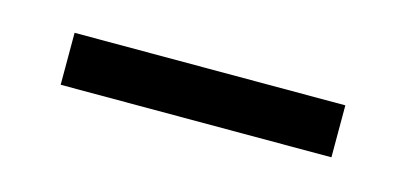

<svg xmlns="http://www.w3.org/2000/svg" viewBox="-25 -766 428 202"><g transform="rotate(15 188.5 -665.5)"><path d="M335.9 -637.7H41V-694.3H335.9Z"/></g></svg>

Font: Pretendard Light
Style: Regular
Weight: 300
Designer: Base glyphs from Inter by Rasmus Andersson; Hangeul glyphs from Noto Sans CJK(Source Han Sans) by Jang Soo-young and Kan
Foundry: Kil Hyung-jin
Version: Version 1.309